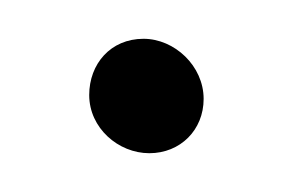

<svg xmlns="http://www.w3.org/2000/svg" viewBox="-20 -117 152 99"><path d="M57 -38C73 -38 85 -50 85 -66C85 -83 70 -97 54 -97C37 -97 26 -84 26 -68C26 -51 41 -38 57 -38Z"/></svg>

Font: Stray Cat
Style: Bd
Weight: 700
Version: Version 1.0